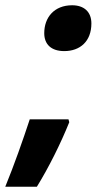

<svg xmlns="http://www.w3.org/2000/svg" viewBox="-74 -577 372 729"><path d="M170 -383C230 -383 273 -420 273 -488C273 -533 244 -557 200 -557C132 -557 94 -511 94 -451C94 -409 120 -383 170 -383ZM-54 132H66C111 59 156 -31 189 -113L186 -124H39C13 -45 -20 49 -54 132Z"/></svg>

Font: Noto Sans SemiCondensed ExtraBold
Style: Italic
Weight: 800
Width: 4
Italic angle: -12°
Designer: Monotype Design Team
Foundry: Monotype Imaging Inc.
Version: Version 2.013